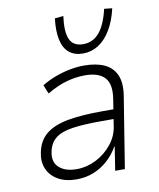

<svg xmlns="http://www.w3.org/2000/svg" viewBox="-84 -806 729 880"><g transform="rotate(-10 280.5 -366.0)"><path d="M202 8Q150 8 115 -12.5Q80 -33 66 -67.5Q52 -102 61 -142Q72 -197 109.5 -226.5Q147 -256 211.5 -267.5Q276 -279 369 -279H434L427 -235H358Q277 -235 225 -227.5Q173 -220 145.5 -198.5Q118 -177 110 -137Q100 -90 128.5 -64Q157 -38 211 -38Q257 -38 300.5 -60Q344 -82 374.5 -120Q405 -158 411 -204L430 -325Q441 -393 413 -424Q385 -455 321 -455Q279 -455 235.5 -443Q192 -431 143 -402L126 -443Q157 -462 191 -474.5Q225 -487 259 -493.5Q293 -500 324 -500Q380 -500 418 -483Q456 -466 473 -428.5Q490 -391 480 -330L427 0H382L399 -110H397Q378 -76 348.5 -49Q319 -22 282 -7Q245 8 202 8ZM331 -555Q291 -555 266 -576Q241 -597 232.5 -638Q224 -679 231 -736L271 -740Q261 -667 277 -632Q293 -597 339 -597Q384 -597 414 -632Q444 -667 461 -740L498 -736Q485 -679 460.5 -638Q436 -597 403 -576Q370 -555 331 -555Z"/></g></svg>

Font: Nunito Sans 7pt SemiCondensed ExtraLight
Style: Italic
Weight: 250
Width: 4
Italic angle: -9°
Designer: Vernon Adams
Foundry: Vernon Adams
Version: Version 3.101;gftools[0.9.27]